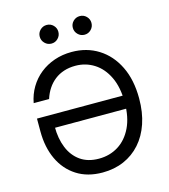

<svg xmlns="http://www.w3.org/2000/svg" viewBox="-134 -1038 1013 1152"><g transform="rotate(-15 373.0 -462.0)"><path d="M360.4 9.8Q266.6 9.8 200 -33Q133.3 -75.7 97.9 -151.1Q62.5 -226.6 62.5 -325.2V-404.8H616.2V-323.7H125.5L152.8 -329.1Q152.8 -256.3 176 -199Q199.2 -141.6 245.6 -108.9Q292 -76.2 360.4 -76.2Q427.7 -76.2 481 -109.4Q534.2 -142.6 565.2 -206.5Q596.2 -270.5 596.2 -363.3Q596.2 -456.5 565.4 -520.8Q534.7 -585 482.4 -618.2Q430.2 -651.4 366.2 -651.4Q327.6 -651.4 295.2 -640.9Q262.7 -630.4 237.1 -610.4Q211.4 -590.3 192.9 -562.5Q174.3 -534.7 163.1 -499.5H67.4Q77.1 -552.2 103.3 -595.9Q129.4 -639.6 168.7 -671.1Q208 -702.6 258.3 -720Q308.6 -737.3 366.2 -737.3Q459.5 -737.3 531.7 -691.9Q604 -646.5 645 -562.7Q686 -479 686 -363.3Q686 -276.9 662.6 -208Q639.2 -139.2 595.9 -90.6Q552.7 -42 492.9 -16.1Q433.1 9.8 360.4 9.8ZM469.2 -816.9Q445.3 -816.9 428.2 -834Q411.1 -851.1 411.1 -875Q411.1 -898.9 428.2 -915.8Q445.3 -932.6 469.2 -932.6Q493.2 -932.6 510 -915.8Q526.9 -898.9 526.9 -875Q526.9 -851.1 510 -834Q493.2 -816.9 469.2 -816.9ZM263.7 -816.9Q239.7 -816.9 222.7 -834Q205.6 -851.1 205.6 -875Q205.6 -898.9 222.7 -915.8Q239.7 -932.6 263.7 -932.6Q287.6 -932.6 304.4 -915.8Q321.3 -898.9 321.3 -875Q321.3 -851.1 304.4 -834Q287.6 -816.9 263.7 -816.9Z"/></g></svg>

Font: Inter Variable
Style: Regular
Weight: 400
Designer: Rasmus Andersson
Foundry: rsms
Version: Version 4.001;git-9221beed3